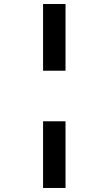

<svg xmlns="http://www.w3.org/2000/svg" viewBox="-20 -850 539 953"><path d="M193.8 -499H305.2V-830.1H193.8ZM193.8 83H305.2V-248H193.8Z"/></svg>

Font: Plaster
Style: Regular
Weight: 400
Designer: Eben Sorkin
Foundry: Eben Sorkin
Version: Version 1.007